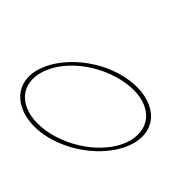

<svg xmlns="http://www.w3.org/2000/svg" viewBox="-195 -706 849 849"><g transform="rotate(-45 230.0 -281.5)"><path d="M-43.7 -282C-89 -430 -29.8 -552 80.4 -553C192.6 -553 326.3 -429 370.3 -282C415.8 -133 359.8 -9 246.4 -10C134.2 -10 1.8 -133 -43.7 -282ZM-23.7 -282C19.4 -141 136.9 -29 240.3 -30C344.9 -30 394.7 -140 350.3 -282C307.5 -422 191.4 -532 86.5 -533C-17.2 -533 -66.5 -422 -23.7 -282Z"/></g></svg>

Font: Nordica Plus
Style: NordicaClassicUltLtCondOpObl
Weight: 300
Version: Version 1.01